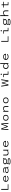

<svg xmlns="http://www.w3.org/2000/svg" viewBox="8828 -9668 1045 18740"><g transform="rotate(-90 9350.0 -297.5)"><path d="M277.5 -64H733V0H194.5V-700H277.5Z M1556 -90Q1541 -74.5 1518.5 -59Q1496 -43.5 1462 -26.8Q1428 -10 1380 0.5Q1332 11 1279 11Q1214 11 1158.5 -6Q1103 -23 1061.2 -55.2Q1019.5 -87.5 996 -138.5Q972.5 -189.5 972.5 -253.5Q972.5 -317.5 997.2 -367.8Q1022 -418 1064.8 -449Q1107.5 -480 1162 -496Q1216.5 -512 1279.5 -512Q1364.5 -512 1430 -479.8Q1495.5 -447.5 1533 -384.8Q1570.5 -322 1570.5 -237.5H1056.5Q1061 -152.5 1119.8 -104Q1178.5 -55.5 1279 -55.5Q1355.5 -55.5 1409.5 -80.8Q1463.5 -106 1486 -135.5ZM1280.5 -448.5Q1192.5 -448.5 1132.5 -409Q1072.5 -369.5 1059.5 -291.5H1481.5Q1481 -319 1468.2 -346.2Q1455.5 -373.5 1431.8 -396.8Q1408 -420 1368.5 -434.2Q1329 -448.5 1280.5 -448.5Z M2113.5 -512Q2168.5 -512 2216.2 -502.5Q2264 -493 2302 -474Q2340 -455 2362 -423.8Q2384 -392.5 2384 -352V-106.5L2458.5 -31.5L2407.5 12L2334 -60.5Q2302.5 -31.5 2240.5 -10.2Q2178.5 11 2083.5 11Q1961 11 1893.8 -29.5Q1826.5 -70 1826.5 -152Q1826.5 -231.5 1898.8 -271Q1971 -310.5 2108 -310.5H2304.5V-336.5Q2304.5 -366 2287.5 -388.2Q2270.5 -410.5 2241.2 -422.8Q2212 -435 2177.8 -440.8Q2143.5 -446.5 2104.5 -446.5Q2043 -446.5 1985.2 -428.2Q1927.5 -410 1904 -385.5L1841 -436Q1871 -467.5 1944.8 -489.8Q2018.5 -512 2113.5 -512ZM2100 -51.5Q2171 -51.5 2225 -69.5Q2279 -87.5 2304.5 -115.5V-252H2124.5Q2016.5 -252 1962.5 -229Q1908.5 -206 1908.5 -153Q1908.5 -124 1922.5 -103.8Q1936.5 -83.5 1963.2 -72.5Q1990 -61.5 2023.2 -56.5Q2056.5 -51.5 2100 -51.5Z M2973 -151Q2896 -151 2835.5 -167Q2806.5 -157 2788.2 -141.5Q2770 -126 2770 -107.5Q2770 -84 2790.5 -71.5Q2811 -59 2848 -59H3082Q3182 -59 3231.2 -28Q3280.5 3 3280.5 60.5Q3280.5 127.5 3206.8 166.2Q3133 205 2968.5 205Q2884 205 2824.5 196Q2765 187 2731.2 169.8Q2697.5 152.5 2682.5 130Q2667.5 107.5 2667.5 77Q2667.5 41.5 2692.5 17.2Q2717.5 -7 2753 -20Q2728.5 -33.5 2714.5 -53Q2700.5 -72.5 2700.5 -95.5Q2700.5 -127.5 2723.5 -150.8Q2746.5 -174 2781.5 -187Q2685 -233.5 2685 -331Q2685 -378.5 2707.5 -414.2Q2730 -450 2770.5 -471Q2811 -492 2861.5 -502Q2912 -512 2973 -512Q3109.5 -512 3184.5 -464L3259.5 -538.5L3305.5 -495.5L3231.5 -421Q3259 -383.5 3259 -331Q3259 -292.5 3243.2 -261.8Q3227.5 -231 3200.8 -210.5Q3174 -190 3137 -176.5Q3100 -163 3059.2 -157Q3018.5 -151 2973 -151ZM2973 -214Q3061.5 -214 3118.2 -244.2Q3175 -274.5 3175 -331.5Q3175 -390 3121.2 -419.8Q3067.5 -449.5 2973 -449.5Q2877 -449.5 2823.2 -419.8Q2769.5 -390 2769.5 -331.5Q2769.5 -274.5 2826.5 -244.2Q2883.5 -214 2973 -214ZM2740 68Q2740 91.5 2760.5 107.8Q2781 124 2833 133.8Q2885 143.5 2968.5 143.5Q3203 143.5 3203 63.5Q3203 32.5 3171.8 16.8Q3140.5 1 3062 1H2839.5Q2824.5 1 2808 -1.5Q2778.5 8 2759.2 25.2Q2740 42.5 2740 68Z M3784 10Q3745.5 10 3712.2 4Q3679 -2 3648 -17Q3617 -32 3595 -55.2Q3573 -78.5 3559.8 -114.8Q3546.5 -151 3546.5 -197.5V-501H3628V-221.5Q3628 -139 3671 -97.5Q3714 -56 3814 -56Q3859 -56 3897.5 -66.2Q3936 -76.5 3960.8 -93Q3985.5 -109.5 4000.8 -126Q4016 -142.5 4022 -158.5V-501H4103.5V0H4035L4025 -80.5Q3991 -38.5 3929.2 -14.2Q3867.5 10 3784 10Z M4956 -90Q4941 -74.5 4918.5 -59Q4896 -43.5 4862 -26.8Q4828 -10 4780 0.5Q4732 11 4679 11Q4614 11 4558.5 -6Q4503 -23 4461.2 -55.2Q4419.5 -87.5 4396 -138.5Q4372.5 -189.5 4372.5 -253.5Q4372.5 -317.5 4397.2 -367.8Q4422 -418 4464.8 -449Q4507.5 -480 4562 -496Q4616.5 -512 4679.5 -512Q4764.5 -512 4830 -479.8Q4895.5 -447.5 4933 -384.8Q4970.5 -322 4970.5 -237.5H4456.5Q4461 -152.5 4519.8 -104Q4578.5 -55.5 4679 -55.5Q4755.5 -55.5 4809.5 -80.8Q4863.5 -106 4886 -135.5ZM4680.5 -448.5Q4592.5 -448.5 4532.5 -409Q4472.5 -369.5 4459.5 -291.5H4881.5Q4881 -319 4868.2 -346.2Q4855.5 -373.5 4831.8 -396.8Q4808 -420 4768.5 -434.2Q4729 -448.5 4680.5 -448.5Z M6029 0 6086 -700H6180.5L6374 -161L6375 -152L6376.5 -161L6570 -700H6664.5L6722.5 0H6642.5L6600.5 -597.5L6413.5 -64.5H6336L6150.5 -596.5L6109 0Z M7341.2 -5.2Q7289.5 11 7225.5 11Q7161.5 11 7109.5 -5.2Q7057.5 -21.5 7019 -53.2Q6980.5 -85 6959.8 -135.2Q6939 -185.5 6939 -251Q6939 -316.5 6960 -366.8Q6981 -417 7019.2 -448.5Q7057.5 -480 7109.5 -496Q7161.5 -512 7225.5 -512Q7289.5 -512 7341.2 -496Q7393 -480 7431.2 -448.5Q7469.5 -417 7490.2 -366.8Q7511 -316.5 7511 -251Q7511 -185.5 7490.2 -135.2Q7469.5 -85 7431.2 -53.2Q7393 -21.5 7341.2 -5.2ZM7225.5 -55.5Q7323 -55.5 7375 -104Q7427 -152.5 7427 -251Q7427 -349 7375 -397.2Q7323 -445.5 7225.5 -445.5Q7128 -445.5 7075.5 -397.2Q7023 -349 7023 -251Q7023 -152 7075.2 -103.8Q7127.5 -55.5 7225.5 -55.5Z M7816.5 0V-500H7886L7896 -406Q7931 -455.5 7994 -483.5Q8057 -511.5 8142 -511.5Q8255 -511.5 8308.2 -456Q8361.5 -400.5 8361.5 -280.5V0H8278V-265Q8278 -361 8239.5 -403Q8201 -445 8113.5 -445Q8030.5 -445 7967.5 -401.2Q7904.5 -357.5 7896.5 -290.5V0Z M9041.2 -5.2Q8989.5 11 8925.5 11Q8861.5 11 8809.5 -5.2Q8757.5 -21.5 8719 -53.2Q8680.5 -85 8659.8 -135.2Q8639 -185.5 8639 -251Q8639 -316.5 8660 -366.8Q8681 -417 8719.2 -448.5Q8757.5 -480 8809.5 -496Q8861.5 -512 8925.5 -512Q8989.5 -512 9041.2 -496Q9093 -480 9131.2 -448.5Q9169.5 -417 9190.2 -366.8Q9211 -316.5 9211 -251Q9211 -185.5 9190.2 -135.2Q9169.5 -85 9131.2 -53.2Q9093 -21.5 9041.2 -5.2ZM8925.5 -55.5Q9023 -55.5 9075 -104Q9127 -152.5 9127 -251Q9127 -349 9075 -397.2Q9023 -445.5 8925.5 -445.5Q8828 -445.5 8775.5 -397.2Q8723 -349 8723 -251Q8723 -152 8775.2 -103.8Q8827.5 -55.5 8925.5 -55.5Z M10377.5 0 10268 -700H10352L10437 -78.5L10437.5 -75V-75.5L10593 -644.5H10657L10811 -79L10897.5 -700H10981L10871.5 0H10767.5L10626 -542L10482.5 0Z M11515 -653Q11496.5 -634.5 11470 -634.5Q11443.5 -634.5 11425 -653Q11406.5 -671.5 11406.5 -698Q11406.5 -724.5 11425 -743Q11443.5 -761.5 11470 -761.5Q11496.5 -761.5 11515 -743Q11533.5 -724.5 11533.5 -698Q11533.5 -671.5 11515 -653ZM11510 -64H11754V0H11427.5V-436H11189V-500H11510Z M12255 -511Q12332 -511 12389 -484.8Q12446 -458.5 12479 -413V-800H12561.5V0H12488L12479 -71V-92Q12446 -44.5 12389.8 -16.8Q12333.5 11 12257 11Q12200.5 11 12153 -5Q12105.5 -21 12069 -52.5Q12032.5 -84 12012 -134.8Q11991.5 -185.5 11991.5 -251Q11991.5 -316.5 12012 -367Q12032.5 -417.5 12068.8 -448.5Q12105 -479.5 12152 -495.2Q12199 -511 12255 -511ZM12078 -251Q12078 -154 12133.8 -104.8Q12189.5 -55.5 12282 -55.5Q12359 -55.5 12412 -97.8Q12465 -140 12479 -197V-313.5Q12463.5 -365.5 12410.5 -405Q12357.5 -444.5 12281.5 -444.5Q12236.5 -444.5 12200 -433.2Q12163.5 -422 12135.8 -399.2Q12108 -376.5 12093 -338.8Q12078 -301 12078 -251Z M13456 -90Q13441 -74.5 13418.5 -59Q13396 -43.5 13362 -26.8Q13328 -10 13280 0.5Q13232 11 13179 11Q13114 11 13058.5 -6Q13003 -23 12961.2 -55.2Q12919.5 -87.5 12896 -138.5Q12872.5 -189.5 12872.5 -253.5Q12872.5 -317.5 12897.2 -367.8Q12922 -418 12964.8 -449Q13007.5 -480 13062 -496Q13116.5 -512 13179.5 -512Q13264.5 -512 13330 -479.8Q13395.5 -447.5 13433 -384.8Q13470.5 -322 13470.5 -237.5H12956.5Q12961 -152.5 13019.8 -104Q13078.5 -55.5 13179 -55.5Q13255.5 -55.5 13309.5 -80.8Q13363.5 -106 13386 -135.5ZM13180.5 -448.5Q13092.5 -448.5 13032.5 -409Q12972.5 -369.5 12959.5 -291.5H13381.5Q13381 -319 13368.2 -346.2Q13355.5 -373.5 13331.8 -396.8Q13308 -420 13268.5 -434.2Q13229 -448.5 13180.5 -448.5Z M14727.5 -64H15183V0H14644.5V-700H14727.5Z M15765 -653Q15746.5 -634.5 15720 -634.5Q15693.5 -634.5 15675 -653Q15656.5 -671.5 15656.5 -698Q15656.5 -724.5 15675 -743Q15693.5 -761.5 15720 -761.5Q15746.5 -761.5 15765 -743Q15783.5 -724.5 15783.5 -698Q15783.5 -671.5 15765 -653ZM15760 -64H16004V0H15677.5V-436H15439V-500H15760Z M16573 -151Q16496 -151 16435.5 -167Q16406.5 -157 16388.2 -141.5Q16370 -126 16370 -107.5Q16370 -84 16390.5 -71.5Q16411 -59 16448 -59H16682Q16782 -59 16831.2 -28Q16880.5 3 16880.5 60.5Q16880.5 127.5 16806.8 166.2Q16733 205 16568.5 205Q16484 205 16424.5 196Q16365 187 16331.2 169.8Q16297.5 152.5 16282.5 130Q16267.5 107.5 16267.5 77Q16267.5 41.5 16292.5 17.2Q16317.5 -7 16353 -20Q16328.5 -33.5 16314.5 -53Q16300.5 -72.5 16300.5 -95.5Q16300.5 -127.5 16323.5 -150.8Q16346.5 -174 16381.5 -187Q16285 -233.5 16285 -331Q16285 -378.5 16307.5 -414.2Q16330 -450 16370.5 -471Q16411 -492 16461.5 -502Q16512 -512 16573 -512Q16709.5 -512 16784.5 -464L16859.5 -538.5L16905.5 -495.5L16831.5 -421Q16859 -383.5 16859 -331Q16859 -292.5 16843.2 -261.8Q16827.5 -231 16800.8 -210.5Q16774 -190 16737 -176.5Q16700 -163 16659.2 -157Q16618.5 -151 16573 -151ZM16573 -214Q16661.5 -214 16718.2 -244.2Q16775 -274.5 16775 -331.5Q16775 -390 16721.2 -419.8Q16667.5 -449.5 16573 -449.5Q16477 -449.5 16423.2 -419.8Q16369.5 -390 16369.5 -331.5Q16369.5 -274.5 16426.5 -244.2Q16483.5 -214 16573 -214ZM16340 68Q16340 91.5 16360.5 107.8Q16381 124 16433 133.8Q16485 143.5 16568.5 143.5Q16803 143.5 16803 63.5Q16803 32.5 16771.8 16.8Q16740.5 1 16662 1H16439.5Q16424.5 1 16408 -1.5Q16378.5 8 16359.2 25.2Q16340 42.5 16340 68Z M17153.5 0V-800H17237V-410Q17272.5 -458 17335.2 -484.8Q17398 -511.5 17482 -511.5Q17598 -511.5 17651.5 -455.8Q17705 -400 17705 -270V0H17621V-258.5Q17621 -363 17584.2 -404Q17547.5 -445 17455 -445Q17372.5 -445 17309.8 -403.8Q17247 -362.5 17237 -295.5V0Z M18291.5 -60.5H18509.5V0H18210V-436H17984V-500H18210V-668.5H18291.5V-500H18547V-436H18291.5Z"/></g></svg>

Font: League Mono Wide Light
Style: Regular
Weight: 300
Width: 8
Designer: Tyler Finck
Foundry: The League of Moveable Type / Tyler Finck
Version: Version 2.210